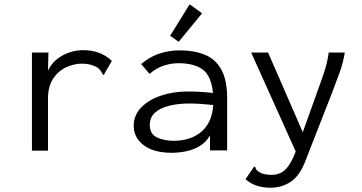

<svg xmlns="http://www.w3.org/2000/svg" viewBox="-20 -702 1690 896"><path d="M129 -457H206L204 -372Q225 -418 271.5 -443Q318 -468 368 -468Q449 -468 502 -418L469 -361L465 -352L458 -356Q456 -363 451.5 -369.5Q447 -376 435 -387Q416 -397 399 -401Q382 -405 362 -405Q326 -405 289 -388Q252 -371 228 -335Q204 -299 204 -242V1H129Z M782 11Q697 11 650.5 -24.5Q604 -60 604 -115Q604 -164 638.5 -200Q673 -236 730.5 -255.5Q788 -275 857 -275Q883 -275 912.5 -273.5Q942 -272 974 -268Q966 -348 926 -377.5Q886 -407 813 -407Q777 -407 742 -395Q707 -383 678 -357L639 -403Q675 -435 721 -451Q767 -467 819 -467Q885 -467 935 -447Q985 -427 1012.5 -378Q1040 -329 1040 -243V0H960V-70Q941 -37 910.5 -19.5Q880 -2 846 4.5Q812 11 782 11ZM679 -119Q679 -77 712 -61Q745 -45 790 -45Q871 -45 920.5 -88Q970 -131 975 -212Q947 -215 918 -217Q889 -219 864 -219Q811 -219 769 -208.5Q727 -198 703 -176Q679 -154 679 -119ZM814 -507 774 -535 865 -682 923 -640Z M1242 174Q1169 174 1126 134L1160 84L1166 75L1172 79Q1174 88 1179 93Q1184 98 1199 106Q1219 114 1246 114Q1288 114 1313.5 87.5Q1339 61 1360 5L1152 -457H1231L1393 -85L1461 -275Q1478 -321 1493 -366Q1508 -411 1514 -457H1589Q1582 -411 1565 -364Q1548 -317 1530 -270L1404 52Q1378 119 1336.5 146.5Q1295 174 1242 174Z"/></svg>

Font: Inconsolata SemiExpanded
Style: Regular
Weight: 400
Width: 6
Monospace: yes
Designer: Raph Levien, Cyreal, Brenton Simpson
Foundry: Raph Levien, Cyreal, Google
Version: Version 3.000; ttfautohint (v1.8.2.53-6de2)